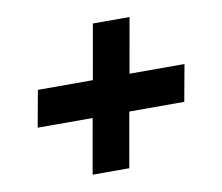

<svg xmlns="http://www.w3.org/2000/svg" viewBox="-64 -604 788 681"><g transform="rotate(-10 330.0 -264.0)"><path d="M217 0H349L384 -198H582L606 -330H408L443 -528H311L276 -330H78L54 -198H252Z"/></g></svg>

Font: Archivo Black
Style: Italic
Weight: 900
Italic angle: -10°
Designer: Hector Gatti
Foundry: Omnibus-Type
Version: Version 2.001